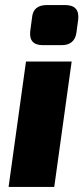

<svg xmlns="http://www.w3.org/2000/svg" viewBox="-20 -741 331 761"><path d="M166 -721H238Q296 -721 290 -664L283 -612Q276 -562 224 -562H150Q93 -562 100 -619L107 -671Q111 -721 166 -721ZM195 0H14L83 -497H264Z"/></svg>

Font: Ezarion Extra Bold
Style: Italic
Weight: 800
Italic angle: -8°
Designer: Natanael Gama
Version: Version 1.001;PS 001.001;hotconv 1.0.70;makeotf.lib2.5.58329